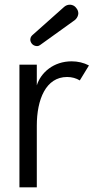

<svg xmlns="http://www.w3.org/2000/svg" viewBox="-20 -800 400 820"><path d="M117.2 -648.9C113.8 -645.5 111.3 -641.6 110.4 -637.7C109.9 -635.7 109.4 -633.3 109.4 -630.9C109.4 -624.5 111.8 -619.1 115.7 -613.8C119.6 -608.9 125 -605.5 131.3 -604C133.8 -603.5 136.2 -603 138.2 -603C142.6 -603 147 -604.5 150.9 -607.4L299.8 -714.4C306.6 -720.2 311 -727.1 313 -734.4C313.5 -736.8 314.5 -739.3 314.5 -742.7C314.5 -751 311.5 -758.8 306.2 -765.1C301.3 -772 294.9 -776.9 286.6 -778.8C283.7 -779.8 280.8 -779.8 277.8 -779.8C269.5 -779.8 262.2 -777.3 254.4 -771ZM359.9 -520.5C337.4 -532.2 312.5 -538.1 286.1 -538.1C209 -538.1 154.3 -490.2 137.2 -435.5V-523.9H63V0H137.2V-263.7C137.2 -375 175.8 -471.2 266.6 -471.2C287.1 -471.2 305.7 -465.8 320.8 -456.5Z"/></svg>

Font: Tuffy
Style: Regular
Weight: 500
Designer: Thatcher Ulrich, Karoly Barta and Michael Everson
Version: Version 001.270